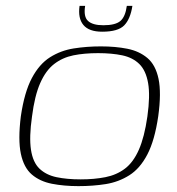

<svg xmlns="http://www.w3.org/2000/svg" viewBox="-20 -627 603 654"><path d="M247 7Q198 7 157 -1Q116 -9 88.5 -32.5Q61 -56 51 -103.5Q41 -151 51 -231Q63 -313 88.5 -361Q114 -409 150.5 -432Q187 -455 231 -462Q275 -469 324 -469Q373 -469 413.5 -461Q454 -453 482 -429.5Q510 -406 520 -358.5Q530 -311 519 -231Q507 -149 482 -101Q457 -53 420.5 -30Q384 -7 340.5 0Q297 7 247 7ZM255 -16Q301 -16 339 -23.5Q377 -31 405.5 -52.5Q434 -74 453 -117Q472 -160 482 -230Q492 -301 484.5 -344Q477 -387 454.5 -409Q432 -431 396.5 -438.5Q361 -446 314 -446Q267 -446 230 -438.5Q193 -431 164.5 -409Q136 -387 117 -344Q98 -301 89 -230Q79 -160 85.5 -117Q92 -74 114.5 -52.5Q137 -31 172.5 -23.5Q208 -16 255 -16ZM328 -519Q283 -519 264 -542Q245 -565 251 -607H270Q264 -570 280 -555.5Q296 -541 332 -541Q373 -541 390 -555.5Q407 -570 412 -607H431Q424 -562 403 -540.5Q382 -519 328 -519Z"/></svg>

Font: Genos Thin ExtraLight
Style: Italic
Weight: 250
Italic angle: -8°
Version: Version 1.010